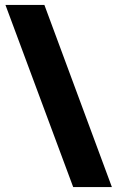

<svg xmlns="http://www.w3.org/2000/svg" viewBox="-20 -744 475 774"><path d="M2 -724 275 10H431L159 -724Z"/></svg>

Font: Noto Sans UI SemiCondensed Black
Style: Regular
Weight: 900
Width: 4
Designer: Monotype Design Team
Foundry: Monotype Imaging Inc.
Version: 1.001